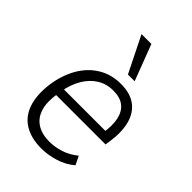

<svg xmlns="http://www.w3.org/2000/svg" viewBox="-219 -842 950 950"><g transform="rotate(45 256.0 -367.5)"><path d="M248 8Q178 8 130.5 -20.5Q83 -49 63.5 -105.5Q44 -162 54 -243Q65 -320 98 -377Q131 -434 183 -465.5Q235 -497 302 -497Q367 -497 406.5 -467.5Q446 -438 460 -384Q474 -330 463 -256L459 -231H97L105 -278H429L409 -261Q419 -323 409.5 -364Q400 -405 372.5 -426Q345 -447 298 -447Q251 -447 214 -424Q177 -401 152.5 -359.5Q128 -318 118 -262L115 -242Q104 -177 117 -133Q130 -89 165 -66.5Q200 -44 252 -44Q291 -44 330 -56.5Q369 -69 405 -98L427 -53Q391 -22 343 -7Q295 8 248 8ZM293 -554 199 -743H268L340 -554Z"/></g></svg>

Font: Nunito Sans 10pt SemiCondensed Light
Style: Italic
Weight: 300
Width: 4
Italic angle: -9°
Designer: Vernon Adams
Foundry: Vernon Adams
Version: Version 3.101;gftools[0.9.27]